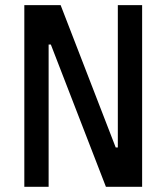

<svg xmlns="http://www.w3.org/2000/svg" viewBox="-20 -718 640 738"><path d="M387.1 0H526.3V-698.2H432.9V-151.3H424.7L213.1 -698.2H73.5V0H166.9V-546.9H175.4Z"/></svg>

Font: Margiela Mono Medium
Style: Regular
Weight: 500
Designer: Mike Abbink, Paul van der Laan, Pieter van Rosmalen
Foundry: Bold Monday
Version: Version 2.003 2021